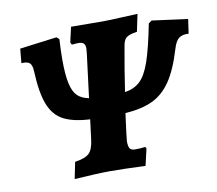

<svg xmlns="http://www.w3.org/2000/svg" viewBox="-74 -737 941 831"><g transform="rotate(-10 396.5 -321.5)"><path d="M793 -590 784 -527Q757 -529 741.5 -517.5Q726 -506 716 -472Q690 -385 656.5 -335.5Q623 -286 575.5 -263.5Q528 -241 455 -236Q440 -123 440 -115Q440 -91 446.5 -82.5Q453 -74 469 -74Q495 -74 514 -77L518 -69L501 4Q401 0 343 0Q294 0 189 7L204 -66Q250 -73 267 -90Q284 -107 289 -149L300 -236Q226 -240 184 -262Q142 -284 121.5 -335.5Q101 -387 97 -482Q96 -510 85.5 -519.5Q75 -529 49 -527L55 -590L218 -611L229 -601Q226 -550 226 -511Q226 -444 234.5 -406Q243 -368 261 -350.5Q279 -333 311 -327L335 -518Q337 -536 337 -540Q337 -557 330 -563.5Q323 -570 307 -570Q294 -570 278 -568L273 -579L288 -645L431 -644Q455 -644 512 -647L581 -650L565 -574Q530 -569 517.5 -558.5Q505 -548 501 -520Q483 -421 469 -326Q510 -332 536 -356.5Q562 -381 581.5 -437.5Q601 -494 622 -601L636 -611Z"/></g></svg>

Font: Alegreya ExtraBold
Style: Italic
Weight: 800
Italic angle: -7°
Designer: Juan Pablo del Peral
Foundry: Huerta Tipografica
Version: Version 2.007; ttfautohint (v1.6)